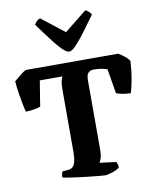

<svg xmlns="http://www.w3.org/2000/svg" viewBox="-104 -1072 925 1150"><g transform="rotate(-10 358.5 -497.0)"><path d="M439 0Q432 0 407 -2.5Q382 -5 348 -8.5Q314 -12 280 -16.5Q246 -21 220.5 -25Q195 -29 186 -32Q186 -43 188.5 -53.5Q191 -64 194 -68L232 -71Q248 -73 258 -83.5Q268 -94 273 -115Q278 -136 278 -168V-546Q278 -585 283 -603Q288 -621 292 -628H154L129 -473Q115 -467 88 -462.5Q61 -458 39 -458Q35 -474 29 -503Q23 -532 17 -569.5Q11 -607 8 -648Q23 -661 45 -679Q67 -697 82 -704H644Q661 -694 680 -679.5Q699 -665 709 -648Q705 -583 696 -536Q687 -489 678 -458Q656 -458 630 -462.5Q604 -467 590 -473L565 -623Q555 -627 534 -631.5Q513 -636 482 -636Q467 -636 456.5 -629Q446 -622 442 -609.5Q438 -597 438 -580V-145Q437 -122 431.5 -104.5Q426 -87 420 -80L521 -67Q523 -63 526 -54Q529 -45 530 -32Q514 -19 485.5 -9.5Q457 0 439 0ZM358 -767Q342 -767 315.5 -793.5Q289 -820 256 -864Q223 -908 184 -961Q190 -972 199.5 -981.5Q209 -991 220 -994L359 -885L495 -994Q506 -990 516 -980.5Q526 -971 530 -962Q492 -909 458.5 -864.5Q425 -820 399.5 -793.5Q374 -767 358 -767Z"/></g></svg>

Font: Texturina 12pt ExtraBold
Style: Regular
Weight: 800
Designer: Guillermo Torres Carreño
Foundry: Omnibus-Type
Version: Version 1.002